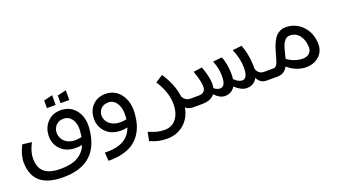

<svg xmlns="http://www.w3.org/2000/svg" viewBox="-65 -1112 3255 1855"><g transform="rotate(-20 1562.5 -185.0)"><path d="M75.2 -229 170.9 -216.8Q126 -135.3 126 -63Q126 31.2 179.2 76.2Q232.4 121.1 345.2 121.1Q457.5 121.1 522.2 83.5Q586.9 45.9 616.2 -24.9Q582 -19 553.2 -19Q442.9 -19 385.3 -89.8Q339.8 -146 343.3 -223.6Q346.7 -298.8 393.6 -352.1Q447.3 -412.1 534.2 -412.1Q631.3 -412.1 688.7 -339.8Q746.1 -267.6 736.8 -154.8Q708.5 206.1 340.8 206.1Q185.1 206.1 107.9 140.6Q30.8 75.2 27.8 -55.2Q27.8 -136.7 75.2 -229ZM534.2 -325.2Q474.1 -325.2 443.8 -279.8Q417.5 -240.2 428.7 -190.9Q440.4 -137.7 488.8 -110.8Q524.4 -90.8 573.2 -90.8Q598.1 -90.8 637.2 -99.1Q641.6 -120.6 645 -163.1Q649.4 -235.8 618.2 -280.5Q586.9 -325.2 534.2 -325.2ZM418.9 -476.1V-554.2L508.8 -576.2V-476.1ZM559.1 -476.1V-554.2L648.9 -576.2V-476.1Z M804.7 206.1 797.4 120.1Q922.4 122.1 990.5 82.8Q1058.6 43.5 1085.4 -34.2Q1047.9 -26.9 1017.6 -26.9Q911.6 -26.9 854 -96.7Q808.1 -151.9 810.1 -228Q812 -302.7 857.4 -354Q909.2 -412.1 994.6 -412.1Q1092.8 -412.1 1150.4 -334.2Q1208 -256.3 1198.7 -134.8Q1193.8 -73.7 1178.5 -23.2Q1163.1 27.3 1132.8 71Q1102.5 114.7 1058.3 144.5Q1014.2 174.3 950 190.7Q885.7 207 804.7 206.1ZM994.6 -325.2Q934.6 -325.2 906.2 -282.2Q881.3 -244.6 894 -198.2Q907.7 -148.4 957 -123Q992.7 -105 1040.5 -105Q1071.3 -105 1103.5 -111.8Q1105 -127.9 1106.4 -143.1Q1111.3 -224.1 1079.6 -274.7Q1047.9 -325.2 994.6 -325.2Z M1237.3 160.2 1255.4 71.8Q1304.7 92.3 1339.4 101.6Q1374 110.8 1418.5 110.8Q1493.2 110.8 1537.4 54.2Q1581.5 -2.4 1581.5 -95.2Q1581.5 -220.2 1496.6 -347.2L1573.2 -397Q1659.7 -267.6 1675.3 -141.1Q1697.8 -87.9 1756.3 -87.9H1838.4V0H1750.5Q1702.6 0 1674.3 -26.9Q1656.2 75.7 1585.4 137.5Q1514.6 199.2 1409.7 199.2Q1315.4 199.2 1237.3 160.2Z M1772 -87.9H1831.1Q1855.5 -87.9 1871.1 -92.8Q1886.7 -97.7 1897.9 -112.3Q1909.2 -127 1909.9 -152.3Q1910.6 -177.7 1901.4 -219.7Q1892.1 -261.7 1871.1 -320.8L1960 -333Q2014.2 -188 1996.1 -106.9Q2026.9 -82 2059.1 -82Q2114.3 -82 2114.3 -190.9Q2114.3 -272 2081.1 -349.1L2175.3 -358.9Q2204.1 -282.7 2207 -193.8Q2208.5 -156.2 2204.1 -125Q2245.6 -82 2285.2 -82Q2341.3 -82 2341.3 -190.9Q2341.3 -286.6 2297.4 -388.2L2392.1 -398.9Q2428.7 -305.2 2433.1 -193.8Q2434.6 -171.4 2433.1 -151.9Q2439 -122.6 2459.7 -105.2Q2480.5 -87.9 2509.3 -87.9H2589.4V0H2507.3Q2438 0 2411.1 -63Q2377.4 2.9 2301.3 2.9Q2246.1 2.9 2182.1 -56.2Q2147.9 2.9 2076.2 2.9Q2026.4 2.9 1973.1 -51.8V-53.2Q1934.1 0 1838.4 0H1772Z M2908.2 9.8Q2860.8 9.8 2809.1 -11.2Q2757.3 -32.2 2723.1 -65.9Q2687.5 0 2618.2 0H2524.9V-87.9H2599.1Q2609.9 -87.9 2617.7 -89.6Q2625.5 -91.3 2632.3 -98.4Q2639.2 -105.5 2643.6 -111.8Q2647.9 -118.2 2653.8 -135Q2659.7 -151.9 2663.6 -165.5Q2667.5 -179.2 2675.3 -208Q2686.5 -247.6 2695.8 -274.9Q2705.1 -302.2 2720.5 -332.3Q2735.8 -362.3 2752.9 -380.4Q2770 -398.4 2795.2 -410.2Q2820.3 -421.9 2851.1 -421.9Q2954.6 -421.9 3023.9 -348.4Q3093.3 -274.9 3095.2 -162.1Q3096.7 -86.9 3043.9 -38.6Q2991.2 9.8 2908.2 9.8ZM2907.2 -79.1Q2948.7 -79.1 2973.4 -101.3Q2998 -123.5 2999 -161.1Q2997.6 -238.8 2960.4 -285.9Q2923.3 -333 2865.2 -333Q2849.1 -333 2835.9 -327.9Q2822.8 -322.8 2812.5 -311Q2802.2 -299.3 2795.2 -288.1Q2788.1 -276.9 2781.2 -255.9Q2774.4 -234.9 2770.5 -220.7Q2766.6 -206.5 2760.3 -180.2Q2758.3 -172.9 2754.6 -157.7Q2751 -142.6 2749 -134.8Q2782.2 -108.9 2824.7 -94Q2867.2 -79.1 2907.2 -79.1Z"/></g></svg>

Font: LT Superior Med
Style: Regular
Weight: 500
Designer: Daniel Lyons
Foundry: LyonsType
Version: Version 1.000